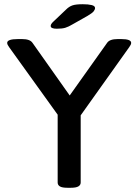

<svg xmlns="http://www.w3.org/2000/svg" viewBox="-20 -887 655 909"><path d="M300 2Q274 2 263.5 -4.5Q253 -11 253 -23V-344L23 -664Q14 -676 14 -684Q14 -702 65 -702H85Q122 -702 134 -684L310 -435L487 -684Q499 -702 537 -702H554Q601 -702 601 -684Q601 -676 592 -664L362 -341V-23Q362 -11 351 -4.5Q340 2 315 2ZM249 -751Q220 -751 220 -764Q220 -773 232 -784L293 -842Q307 -856 323 -861.5Q339 -867 372 -867Q398 -867 414 -863Q430 -859 430 -849Q430 -842 423.5 -833.5Q417 -825 393 -811L324 -772Q304 -760 289 -755.5Q274 -751 249 -751Z"/></svg>

Font: Asap Semi Expanded Medium
Style: Regular
Weight: 500
Width: 6
Designer: Pablo Cosgaya
Foundry: Omnibus-Type
Version: Version 3.001; ttfautohint (v1.8.4.7-5d5b)